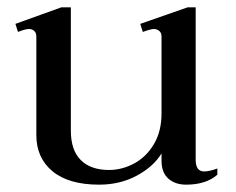

<svg xmlns="http://www.w3.org/2000/svg" viewBox="-20 -493 644 523"><path d="M572 -34V-17Q541 10 487 10Q457 10 438.5 -6.5Q420 -23 420 -55V-75Q398 -39 352.5 -14.5Q307 10 250 10Q167 10 123 -26.5Q79 -63 79 -125V-393Q79 -404 73 -409Q67 -414 59 -414Q49 -414 29 -406L22 -428L147 -473H173V-137Q173 -84 200 -57Q227 -30 277 -30Q312 -30 345 -47.5Q378 -65 399 -100Q420 -135 420 -184V-393Q420 -404 413.5 -409Q407 -414 399 -414Q391 -414 369 -406L362 -428L491 -473H513V-58Q513 -26 536 -26Q550 -26 572 -34Z"/></svg>

Font: TavirajRegular
Style: Regular
Weight: 400
Designer: Katatrad Team
Foundry: CadsonDemak
Version: Version 1.000